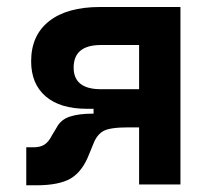

<svg xmlns="http://www.w3.org/2000/svg" viewBox="-20 -538 626 560"><path d="M232.9 -220.7Q155.3 -220.7 113 -257.1Q70.8 -293.5 70.8 -359.4Q70.8 -435.1 123.3 -476.3Q175.8 -517.6 272 -517.6H506.3V0H385.7V-166.5H354Q299.8 -166.5 281 -155.5Q262.2 -144.5 252.4 -118.7L240.2 -88.9Q220.7 -38.1 186.8 -17.8Q152.8 2.4 86.4 2.4H56.6V-108.4H77.6Q97.7 -108.4 109.6 -116.2Q121.6 -124 130.9 -142.1L145.5 -166.5Q157.7 -189.5 184.1 -198Q210.4 -206.5 249 -206.5H252.9V-220.7ZM385.7 -277.8V-406.7H274.4Q194.8 -406.7 194.8 -340.8Q194.8 -277.8 274.4 -277.8Z"/></svg>

Font: CaskaydiaCove NF SemiBold
Style: Regular
Weight: 600
Designer: Aaron Bell
Foundry: Saja Typeworks
Version: Version 2111.001; VTT 6.35;Nerd Fonts 3.2.1